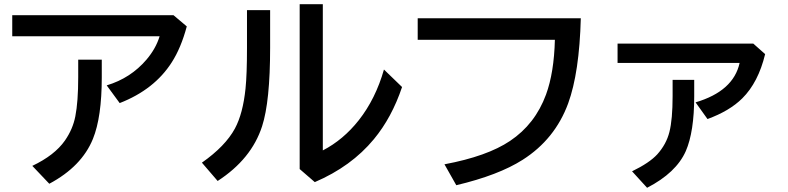

<svg xmlns="http://www.w3.org/2000/svg" viewBox="-20 -827 3740 911"><path d="M38.1 -754.9H803.2L866.2 -701.7Q838.9 -599.6 794.9 -531.2Q712.4 -401.9 547.9 -337.9L486.3 -421.9Q600.1 -456.1 675.3 -544.4Q719.7 -596.7 737.3 -654.8H38.1ZM351.1 -543.9H462.9V-460Q462.9 -271 420.9 -168Q367.7 -37.1 213.9 44.9L133.3 -40Q239.3 -90.3 288.1 -160.2Q325.7 -214.4 337.4 -274.9Q351.1 -344.2 351.1 -460.9Z M1151.9 -778.8H1261.7V-601.1Q1261.7 -345.7 1223.6 -228Q1173.3 -72.3 1012.7 31.7L938 -55.2Q1049.3 -133.3 1094.7 -217.3Q1132.8 -288.1 1145 -407.2Q1151.9 -474.6 1151.9 -599.1ZM1401.9 -807.1H1511.7V-113.3Q1608.9 -163.6 1682.1 -256.3Q1762.2 -357.9 1801.8 -497.1L1887.7 -414.1Q1838.9 -269 1753.9 -166.5Q1647 -37.1 1473.6 37.1L1401.9 -24.9Z M1961.9 -740.2H2735.8Q2729 -482.4 2675.8 -336.4Q2613.3 -166.5 2460 -68.8Q2345.2 4.4 2145 51.8L2088.9 -47.4Q2291.5 -85.4 2399.9 -158.2Q2519 -237.8 2570.8 -378.4Q2608.9 -482.4 2612.8 -638.2H1961.9Z M2910.2 -620.1H3554.2L3610.4 -570.3Q3578.1 -436 3502 -360.4Q3441.4 -300.3 3336.9 -262.2L3280.3 -341.3Q3460 -394.5 3489.3 -528.3H2910.2ZM3171.4 -448.2H3273.9V-370.1Q3273.9 -201.7 3233.9 -109.9Q3188.5 -7.3 3050.3 64L2979 -14.2Q3061.5 -54.2 3098.6 -94.7Q3141.6 -142.6 3156.2 -200.7Q3171.4 -260.3 3171.4 -371.1Z"/></svg>

Font: FORM UDPGothic
Style: Bold
Weight: 700
Foundry: Pronama LLC
Version: Version 1.051